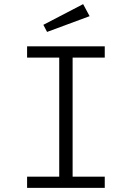

<svg xmlns="http://www.w3.org/2000/svg" viewBox="-20 -912 640 932"><path d="M488.5 -687V-632.5H332.5V-54.5H488.5V0H111.5V-54.5H267.5V-632.5H111.5V-687ZM383.5 -892 415 -833.5 208.5 -757 190.5 -791.5Z"/></svg>

Font: Fira Code Light Light
Style: Regular
Weight: 300
Monospace: yes
Version: Version 5.002